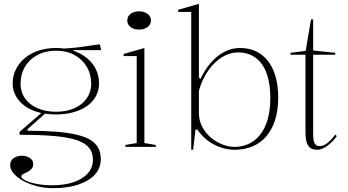

<svg xmlns="http://www.w3.org/2000/svg" viewBox="-20 -765 1812 1000"><path d="M255 215Q214 215 174 205Q134 195 102.5 178Q71 161 52 139.5Q33 118 33 96Q33 79 41.5 68Q50 57 64 51.5Q78 46 93 46Q117 46 135 57.5Q153 69 153 90Q153 103 146.5 111.5Q140 120 131 126Q122 132 112.5 136Q103 140 97 144Q91 148 91 153Q91 164 113 175Q135 186 172 193Q209 200 251 200Q316 200 364 183.5Q412 167 438 137Q464 107 464 66Q464 30 444 5Q424 -20 380 -35Q336 -50 262.5 -56.5Q189 -63 82 -63V-78L205 -185L217 -175L123 -92L124 -84Q208 -84 271.5 -79Q335 -74 379.5 -63.5Q424 -53 451.5 -36Q479 -19 492 6Q505 31 505 63Q505 111 474 144.5Q443 178 387.5 196.5Q332 215 255 215ZM271 -169Q222 -169 181 -180Q140 -191 110 -212.5Q80 -234 63 -264Q46 -294 46 -330Q46 -371 63 -404.5Q80 -438 110 -463Q140 -488 181 -501.5Q222 -515 272 -515Q320 -515 360.5 -501.5Q401 -488 431.5 -463.5Q462 -439 479 -405Q496 -371 496 -330Q496 -296 480.5 -266Q465 -236 435.5 -214.5Q406 -193 364.5 -181Q323 -169 271 -169ZM272 -183Q327 -183 368 -201.5Q409 -220 432 -253Q455 -286 455 -328Q455 -378 432 -417Q409 -456 368 -478.5Q327 -501 272 -501Q217 -501 175 -478.5Q133 -456 110 -417Q87 -378 87 -328Q87 -286 110 -253Q133 -220 175 -201.5Q217 -183 272 -183ZM361 -491 309 -512Q329 -513 348.5 -514.5Q368 -516 388 -518.5Q408 -521 427 -524Q446 -527 464 -529.5Q482 -532 500 -534L507 -504H361Z M704 -611Q686 -611 672.5 -617Q659 -623 651 -633.5Q643 -644 643 -658Q643 -673 651 -683.5Q659 -694 672.5 -700Q686 -706 704 -706Q722 -706 736 -700Q750 -694 758 -683.5Q766 -673 766 -658Q766 -644 758 -633.5Q750 -623 736 -617Q722 -611 704 -611ZM633 0V-10L692 -20V-473H624V-484L732 -515V-20L791 -10V0Z M976 15V-703H908V-714L1016 -745V-361L1024 -353Q1033 -374 1050.5 -401.5Q1068 -429 1094 -455Q1120 -481 1154.5 -498Q1189 -515 1231 -515Q1278 -515 1315 -497Q1352 -479 1377.5 -445Q1403 -411 1416 -363.5Q1429 -316 1429 -257Q1429 -191 1413 -140.5Q1397 -90 1367 -55Q1337 -20 1295 -2.5Q1253 15 1201 15Q1174 15 1147 8Q1120 1 1095 -12Q1070 -25 1048 -44.5Q1026 -64 1008 -90H998L986 15ZM1200 0Q1258 0 1300.5 -30.5Q1343 -61 1365.5 -118Q1388 -175 1388 -253Q1388 -329 1369 -382Q1350 -435 1312 -463.5Q1274 -492 1219 -492Q1177 -492 1137.5 -468Q1098 -444 1066 -399.5Q1034 -355 1016 -293V-178Q1016 -136 1034 -103Q1052 -70 1080 -47Q1108 -24 1140 -12Q1172 0 1200 0Z M1631 15Q1599 15 1585 -6.5Q1571 -28 1571 -75V-480H1493V-490L1572 -500L1600 -664H1611V-502L1726 -490V-480H1611V-66Q1611 -32 1619 -18Q1627 -4 1644 -4Q1666 -4 1686.5 -21Q1707 -38 1727 -64L1734 -56Q1726 -44 1714.5 -32Q1703 -20 1689.5 -9Q1676 2 1661 8.5Q1646 15 1631 15Z"/></svg>

Font: Kalnia Thin ExtraLight
Style: Regular
Weight: 250
Version: Version 1.105